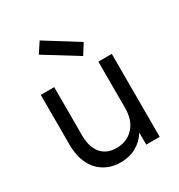

<svg xmlns="http://www.w3.org/2000/svg" viewBox="-180 -869 933 1002"><g transform="rotate(-30 287.0 -367.5)"><path d="M151 -210Q151 -140 183 -101Q215 -62 275 -62Q338 -62 377.5 -104.5Q417 -147 417 -220V-500H498V0H417V-73Q391 -31 350 -8.5Q309 14 257 14Q214 14 179.5 -1Q145 -16 120.5 -43.5Q96 -71 83 -110.5Q70 -150 70 -198V-500H151ZM166 -687 207 -749 402 -627 363 -565Z"/></g></svg>

Font: NT Somic
Style: Regular
Weight: 400
Designer: Ravid Balaliev — lead type designer, mastering
Michael Voronin — secret advisor, marketing
Ivan Kovalenko — best boy
Foundry: NT Type
Version: Version 0.7